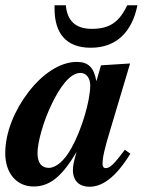

<svg xmlns="http://www.w3.org/2000/svg" viewBox="-41 -698 561 732"><path d="M435 -127C394 -72 378 -57 362 -57C354 -57 350 -63 350 -72C350 -97 356 -126 380 -205L455 -456L344 -449L327 -390H326C317 -441 295 -462 252 -462C187 -462 119 -415 66 -345C15 -278 -21 -194 -21 -114C-21 -38 22 13 87 13C148 13 195 -24 251 -119C239 -78 237 -64 237 -50C237 -7 263 14 300 14C347 14 398 -18 456 -112ZM266 -420C288 -420 303 -400 303 -373C303 -313 270 -202 231 -133C204 -84 172 -58 145 -58C119 -58 102 -75 102 -115C102 -153 123 -234 158 -305C186 -362 224 -420 266 -420ZM444 -678C413 -612 375 -588 309 -588C245 -588 215 -621 210 -678H167V-665C167 -570 212 -516 305 -516C402 -516 462 -575 483 -678Z"/></svg>

Font: STIXGeneral
Style: Bold Italic
Weight: 700
Italic angle: -16.33°
Designer: MicroPress Inc., with final additions and corrections provided by Coen Hoffman, Elsevier (retired)
Version: Version 1.1.0